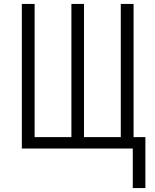

<svg xmlns="http://www.w3.org/2000/svg" viewBox="-20 -755 790 976"><path d="M719 201H655V0H91V-735H156V-58H343V-735H407V-58H594V-735H659V-58H719Z"/></svg>

Font: Iosevka Aile Custom Light
Style: Regular
Weight: 300
Designer: Belleve Invis
Foundry: Belleve Invis
Version: Version 17.0.2; ttfautohint (v1.8.3)